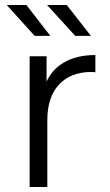

<svg xmlns="http://www.w3.org/2000/svg" viewBox="-20 -751 441 771"><path d="M99 0V-525H167V-382L160 -407Q182 -467 234 -498.5Q286 -530 363 -530V-461Q359 -461 355 -461.5Q351 -462 347 -462Q264 -462 217 -411.5Q170 -361 170 -268V0ZM282 -607 169 -731H248L345 -607ZM119 -607 7 -731H86L182 -607Z"/></svg>

Font: Montserrat Thin
Style: Regular
Weight: 400
Version: Version 9.000